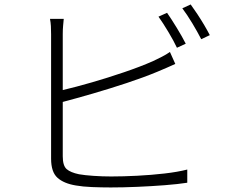

<svg xmlns="http://www.w3.org/2000/svg" viewBox="-20 -825 1040 853"><path d="M722.2 -768.1Q740.7 -741.7 764.9 -702.1Q789.1 -662.6 805.2 -630.9L766.1 -612.8Q752 -643.1 728 -683.1Q704.1 -723.1 684.1 -751ZM827.1 -805.2Q840.3 -787.1 856.7 -762.5Q873 -737.8 887.7 -712.9Q902.3 -688 912.1 -668.9L874 -650.9Q856.9 -684.1 834 -722.2Q811 -760.3 790 -788.1ZM263.2 -741.2Q261.7 -726.1 260.3 -710Q258.8 -693.8 258.8 -672.9V-424.8Q316.9 -438.5 388.7 -459.2Q460.4 -480 531.5 -504.2Q602.5 -528.3 659.2 -553.2Q680.2 -563 699.2 -572.8Q718.3 -582.5 734.9 -594.2L758.8 -541Q741.7 -533.7 720.5 -523.9Q699.2 -514.2 678.2 -505.9Q618.2 -481 543 -456.1Q467.8 -431.2 392.8 -409.4Q317.9 -387.7 258.8 -372.1V-130.9Q258.8 -88.9 276.1 -73.7Q293.5 -58.6 331.1 -50.8Q356 -46.4 395.5 -43.7Q435.1 -41 474.1 -41Q526.9 -41 589.6 -44.2Q652.3 -47.4 711.2 -54.2Q770 -61 812 -71.8V-13.2Q771 -6.8 711.9 -2.2Q652.8 2.4 589.4 5.1Q525.9 7.8 472.2 7.8Q430.2 7.8 388.7 6.1Q347.2 4.4 316.9 -1Q263.7 -9.8 235.4 -35.2Q207 -60.5 207 -120.1V-672.9Q207 -691.9 206.1 -709Q205.1 -726.1 202.1 -741.2Z"/></svg>

Font: Source Han Sans CN Light
Style: Regular
Weight: 300
Designer: Ryoko NISHIZUKA  (kana, bopomofo & ideographs); Paul D. Hunt (Latin, Greek & Cyrillic); Sandoll Communications , Soo-you
Foundry: Adobe
Version: Version 2.000;hotconv 1.0.107;makeotfexe 2.5.65593